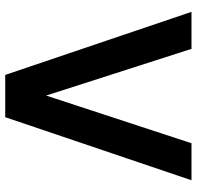

<svg xmlns="http://www.w3.org/2000/svg" viewBox="-29 -734 763 745"><g transform="rotate(-90 352.5 -361.5)"><path d="M354.2 -564 169.2 0H25.6L270.3 -722.7H434.3L679 0H535.4Z"/></g></svg>

Font: Giphurs
Style: Regular
Weight: 400
Version: Version 2.010